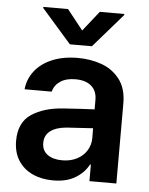

<svg xmlns="http://www.w3.org/2000/svg" viewBox="-54 -792 657 847"><g transform="rotate(5 275.0 -368.5)"><path d="M232.4 -309.6Q316.9 -315.4 368.2 -317.4V-359.4Q368.2 -398.9 343.3 -420.7Q318.4 -442.4 272.5 -442.4Q231.9 -442.4 206.1 -425.3Q180.2 -408.2 172.9 -378.9H52.7Q57.1 -424.3 85 -460.2Q112.8 -496.1 161.6 -516.6Q210.4 -537.1 275.4 -537.1Q331.1 -537.1 380.1 -519.8Q429.2 -502.4 460.7 -461.7Q492.2 -420.9 492.2 -354.5V0H373V-73.2H369.1Q349.6 -36.1 310.5 -12.7Q271.5 10.7 212.9 10.7Q161.6 10.7 121.3 -7.8Q81.1 -26.4 58.1 -62.5Q35.2 -98.6 35.2 -149.4Q35.2 -231.4 90.6 -267.8Q146 -304.2 232.4 -309.6ZM245.1 -81.1Q281.7 -81.1 310.1 -95.7Q338.4 -110.4 353.8 -135.5Q369.1 -160.6 369.1 -190.4L368.7 -233.9L252 -226.6Q206.1 -222.7 180.7 -203.6Q155.3 -184.6 155.3 -150.4Q155.3 -116.7 179.7 -98.9Q204.1 -81.1 245.1 -81.1ZM283.2 -659.2 353.5 -748H461.9V-743.2L332 -593.8H234.4L103.5 -743.2V-748H212.9Z"/></g></svg>

Font: Pretendard SemiBold
Style: Regular
Weight: 600
Designer: Base glyphs from Inter by Rasmus Andersson; Hangeul glyphs from Noto Sans CJK(Source Han Sans) by Jang Soo-young and Kan
Foundry: Kil Hyung-jin
Version: Version 1.309